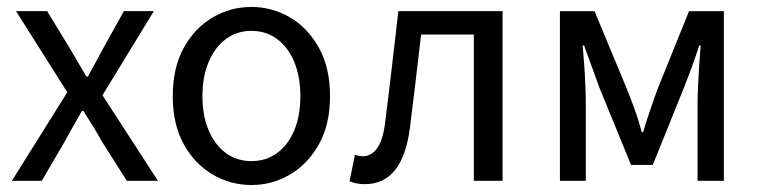

<svg xmlns="http://www.w3.org/2000/svg" viewBox="-20 -518 2175 550"><path d="M14 0 172.8 -253.7 25.8 -486.1H115L180.1 -379.4Q191.3 -359.7 203.5 -339.3Q215.8 -318.9 227.6 -298.5H231.6Q243.1 -318.9 253.9 -339.3Q264.8 -359.7 275.6 -379.4L334.9 -486.1H420.7L273.6 -245.1L432.5 0H343.3L271.7 -113Q259.4 -135.2 245.9 -157.2Q232.3 -179.2 218.8 -200.2H214.8Q202.4 -179.2 190.2 -157.4Q178.1 -135.6 165.6 -113L99.7 0Z M700.2 12Q640.6 12 589.1 -18.1Q537.7 -48.1 506.3 -105Q474.9 -161.9 474.9 -242.4Q474.9 -323.5 506.3 -380.8Q537.7 -438 589.1 -468Q640.6 -498.1 700.2 -498.1Q759.7 -498.1 810.9 -468Q862 -438 893.7 -380.8Q925.4 -323.5 925.4 -242.4Q925.4 -161.9 893.7 -105Q862 -48.1 810.9 -18.1Q759.7 12 700.2 12ZM700.2 -56.5Q742 -56.5 773.8 -79.7Q805.6 -102.9 823 -144.8Q840.4 -186.7 840.4 -242.4Q840.4 -298.1 823 -340.3Q805.6 -382.6 773.8 -406.1Q742 -429.6 700.2 -429.6Q658.4 -429.6 626.9 -406.1Q595.4 -382.6 577.6 -340.3Q559.9 -298.1 559.9 -242.4Q559.9 -186.7 577.6 -144.8Q595.4 -102.9 626.9 -79.7Q658.4 -56.5 700.2 -56.5Z M1025.5 9.5Q1012.2 9.5 1002 7.4Q991.9 5.4 981.3 1.3L996.7 -74.4Q1002 -73.4 1007.3 -71.9Q1012.5 -70.4 1018.9 -70.4Q1044.5 -70.4 1061.1 -94.5Q1077.8 -118.6 1083.7 -170.7Q1093.7 -249.2 1102.8 -328.2Q1111.8 -407.1 1121.1 -486.1H1419.6V0H1337.3V-419.1H1186.3Q1178.4 -352.4 1170.5 -284.8Q1162.6 -217.2 1154 -150.1Q1143.5 -70.5 1111.4 -30.5Q1079.2 9.5 1025.5 9.5Z M1583.9 0V-486H1683.1L1776.9 -260.4Q1788.2 -231.9 1798.8 -202.7Q1809.3 -173.6 1818.3 -139.7H1822.3Q1832.6 -173.6 1842.4 -202.7Q1852.2 -231.9 1862.6 -260.4L1953.8 -486H2053.6V0H1978.2V-218.4Q1978.2 -240.7 1979.6 -270.3Q1981 -299.9 1982.9 -331Q1984.9 -362.2 1987.1 -387.7H1983.1Q1973.1 -357.1 1961.7 -326Q1950.3 -294.8 1939.3 -267.1L1849.9 -45.5H1787.7L1697 -267.1Q1687 -294.8 1675.6 -326Q1664.1 -357.1 1653.1 -387.7H1649.1Q1651.4 -362.2 1653.6 -331Q1655.8 -299.9 1656.9 -270.3Q1658.1 -240.7 1658.1 -218.4V0Z"/></svg>

Font: Source Sans 3
Style: Regular
Weight: 200
Designer: Paul D. Hunt
Foundry: Adobe
Version: Version 3.046;hotconv 1.0.118;makeotfexe 2.5.65603